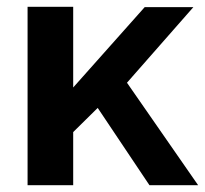

<svg xmlns="http://www.w3.org/2000/svg" viewBox="-20 -544 602 564"><path d="M419 0 267 -227 195 -156V0H61V-524H195V-287L405 -523H548L353 -301L562 0Z"/></svg>

Font: Raleway Thin
Style: Bold
Weight: 700
Version: Version 4.026